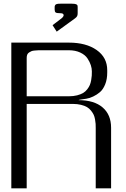

<svg xmlns="http://www.w3.org/2000/svg" viewBox="-20 -1023 686 1043"><path d="M401.9 -982.4V-951.2Q401.9 -940.9 398.9 -935.3Q396 -929.7 388.2 -923.8L288.1 -851.1L265.6 -886.2L317.4 -925.8Q325.7 -934.1 325.7 -940.4Q325.7 -951.2 308.1 -951.2Q287.6 -951.2 282.2 -955.3Q276.9 -959.5 276.9 -971.7V-982.4Q276.9 -987.8 277.3 -990.2Q277.8 -992.7 280.5 -996.3Q283.2 -1000 290 -1001.5Q296.9 -1002.9 308.1 -1002.9H370.6Q385.7 -1002.9 392.6 -1000.2Q399.4 -997.6 400.6 -994.1Q401.9 -990.7 401.9 -982.4ZM41.5 -791.5H354Q447.8 -791.5 505.1 -751.2Q562.5 -710.9 562.5 -641.6V-629.4Q562.5 -592.3 551.3 -564.7Q540 -537.1 523.2 -522.7Q506.3 -508.3 486.3 -498.8Q466.3 -489.3 449.2 -486.8Q432.1 -484.4 419.7 -482.4Q407.2 -480.5 406.2 -479Q491.2 -479 537.4 -439.5Q583.5 -399.9 583.5 -329.1V0H500V-327.1Q500 -340.3 499.5 -350.1Q499 -359.9 496.3 -374.5Q493.7 -389.2 488.8 -399.7Q483.9 -410.2 474.6 -421.9Q465.3 -433.6 452.6 -441.2Q439.9 -448.7 419.9 -453.6Q399.9 -458.5 375 -458.5H125V0H41.5ZM354 -500Q378.9 -500 398.9 -505.1Q418.9 -510.3 431.9 -518.1Q444.8 -525.9 454.1 -538.1Q463.4 -550.3 468 -561.3Q472.7 -572.3 475.3 -587.4Q478 -602.5 478.5 -612.3Q479 -622.1 479 -635.3Q479 -651.4 473.4 -668.9Q467.8 -686.5 455.1 -705.8Q442.4 -725.1 416 -737.5Q389.6 -750 354 -750H208.5Q194.3 -750 187.3 -749.8Q180.2 -749.5 168.5 -748.5Q156.7 -747.6 150.6 -744.9Q144.5 -742.2 137.7 -737.8Q130.9 -733.4 127.9 -726.1Q125 -718.8 125 -708.5V-500Z"/></svg>

Font: Gputeks
Style: Regular
Weight: 500
Version: Version 0.9